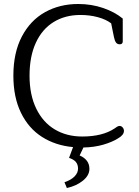

<svg xmlns="http://www.w3.org/2000/svg" viewBox="-20 -727 694 962"><path d="M303 186Q336 175 353.5 157Q371 139 371 118Q371 98 360.5 85Q350 72 326 64L346 10Q258 2 190.5 -41Q123 -84 85 -162Q47 -240 47 -348Q47 -463 89.5 -544Q132 -625 205.5 -666Q279 -707 372 -707Q438 -707 496.5 -687Q555 -667 595 -634V-520Q595 -505 580 -505Q568 -505 561.5 -513.5Q555 -522 551 -541L537 -610Q511 -630 470 -641Q429 -652 383 -652Q306 -652 248.5 -616.5Q191 -581 159.5 -512.5Q128 -444 128 -348Q128 -252 161.5 -183Q195 -114 254.5 -78.5Q314 -43 392 -43Q494 -43 555 -84Q558 -86 565 -91Q572 -96 579 -96Q588 -96 594.5 -88.5Q601 -81 601 -71Q601 -51 572 -34Q542 -15 497 -2Q452 11 398 12L379 52Q428 73 428 119Q428 152 395 178.5Q362 205 315 215Z"/></svg>

Font: Maitree
Style: Regular
Weight: 400
Designer: CadsonDemak Team
Foundry: CadsonDemak
Version: Version 1.001